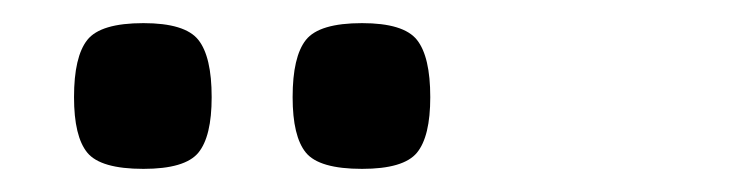

<svg xmlns="http://www.w3.org/2000/svg" viewBox="-20 -716 640 166"><path d="M293 -570Q256 -570 244.5 -584Q233 -598 233 -632Q233 -667 244.5 -681.5Q256 -696 293 -696Q329 -696 340.5 -681.5Q352 -667 352 -632Q352 -598 340.5 -584Q329 -570 293 -570ZM104 -570Q67 -570 55.5 -584Q44 -598 44 -632Q44 -667 55.5 -681.5Q67 -696 104 -696Q140 -696 151.5 -681.5Q163 -667 163 -632Q163 -598 151.5 -584Q140 -570 104 -570Z"/></svg>

Font: Changa Medium
Style: Regular
Weight: 500
Designer: Eduardo Rodriguez Tunni
Foundry: Eduardo Rodriguez Tunni
Version: Version 3.003